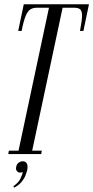

<svg xmlns="http://www.w3.org/2000/svg" viewBox="-20 -719 435 896"><path d="M86.5 83.9Q70.8 90.1 61.4 81.9Q52.1 73.6 55.6 59.9Q57.4 47.9 66.4 40.8Q75.4 33.6 87.1 33.6Q99.1 33.6 105.2 44.1Q111.2 54.5 106.8 76.4Q104.6 84.5 98.8 99.8Q92.9 115 80.1 130.4Q67.4 145.9 45.4 156.8L42.9 149.5Q66.1 133.9 75.7 113.8Q85.2 93.8 86.5 83.9ZM18.5 0 21.5 -16H66.5L208.5 -683H153.9Q135 -683 122.4 -675.7Q109.9 -668.4 100.1 -645.2Q90.2 -622 80.9 -574.5H64.9L90.9 -699H395.2L369.2 -574.5H353.2Q362.6 -622 362.8 -645.2Q363 -668.4 353.8 -675.7Q344.5 -683 326.2 -683H272.2L130.2 -16H175.2L172.2 0Z"/></svg>

Font: Emberly Black
Style: Italic
Weight: 900
Italic angle: -12°
Designer: Rajesh Rajput
Foundry: Rajesh Rajput
Version: Version 1.000